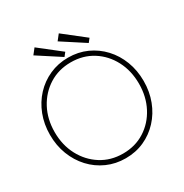

<svg xmlns="http://www.w3.org/2000/svg" viewBox="-189 -971 1084 1131"><g transform="rotate(-30 353.0 -405.5)"><path d="M56 -330.5Q56 -242.5 93.2 -172.2Q130.5 -102 195.2 -61Q260 -20 343 -20Q426.5 -20 491 -61Q555.5 -102 592.2 -172.2Q629 -242.5 629 -330.5Q629 -418.5 592.2 -488.5Q555.5 -558.5 491 -599.2Q426.5 -640 343 -640Q260 -640 195.2 -599.2Q130.5 -558.5 93.2 -488.5Q56 -418.5 56 -330.5ZM24 -330.5Q24 -402.5 48 -464.8Q72 -527 115.2 -573.5Q158.5 -620 216.8 -646Q275 -672 343 -672Q411.5 -672 469.2 -646Q527 -620 570.2 -573.5Q613.5 -527 637.2 -464.8Q661 -402.5 661 -330.5Q661 -258 637.2 -195.8Q613.5 -133.5 570.2 -86.8Q527 -40 469.2 -14Q411.5 12 343 12Q275 12 216.8 -14Q158.5 -40 115.2 -86.8Q72 -133.5 48 -195.8Q24 -258 24 -330.5ZM492.5 -685.5 338.5 -785.5 368 -823 512 -710ZM327.5 -685.5 173.5 -785.5 203 -823 347 -710Z"/></g></svg>

Font: League Spartan Extralight
Style: Regular
Weight: 200
Foundry: The League of Moveable Type
Version: Version 2.300; ttfautohint (v1.8.3)